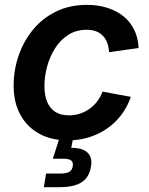

<svg xmlns="http://www.w3.org/2000/svg" viewBox="-20 -567 614 791"><path d="M260.3 11.2Q190.4 11.2 140.4 -16.8Q90.3 -44.9 63.2 -95.5Q36.1 -146 36.1 -213.9Q36.1 -277.3 56.4 -336.9Q76.7 -396.5 115.2 -443.8Q153.8 -491.2 210 -519Q266.1 -546.9 338.4 -546.9Q384.8 -546.9 423.3 -534.4Q461.9 -522 490 -498.8Q518.1 -475.6 533.7 -442.6Q549.3 -409.7 550.8 -369.1L429.2 -352.1Q428.2 -373 422.1 -389.9Q416 -406.7 404.5 -418.9Q393.1 -431.2 376.5 -437.7Q359.9 -444.3 336.4 -444.3Q293.5 -444.3 260.7 -423.1Q228 -401.9 206.3 -367.2Q184.6 -332.5 173.8 -291.7Q163.1 -251 163.1 -211.9Q163.1 -176.3 173.6 -149.2Q184.1 -122.1 206.5 -106.9Q229 -91.8 264.2 -91.8Q288.1 -91.8 309.6 -98.9Q331.1 -106 349.1 -118.9Q367.2 -131.8 380.9 -149.9Q394.5 -168 402.3 -189.5L519 -168Q504.9 -127 480 -94Q455.1 -61 421.4 -37.6Q387.7 -14.2 346.9 -1.5Q306.2 11.2 260.3 11.2ZM160.6 204.1 169.9 147.9H230Q253.9 147.9 265.6 140.9Q277.3 133.8 279.8 117.7Q282.2 101.6 273.4 94.2Q264.6 86.9 240.2 86.9H197.8L232.4 -22H285.6L281.7 0L273.4 42Q319.3 41.5 340.3 61.5Q361.3 81.5 355 119.1Q347.7 163.6 316.4 183.8Q285.2 204.1 225.6 204.1Z"/></svg>

Font: Inter 18pt SemiBold
Style: Italic
Weight: 600
Italic angle: -9.3988°
Designer: Rasmus Andersson
Foundry: rsms
Version: Version 4.001;git-66647c0bb